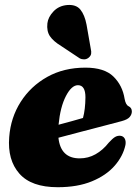

<svg xmlns="http://www.w3.org/2000/svg" viewBox="-20 -750 566 782"><path d="M491 -160Q481.5 -114.5 447 -75Q412.5 -35.5 354.2 -11.5Q296 12.5 215 12.5Q107.5 12.5 58.8 -43Q10 -98.5 17.5 -191.5Q23.5 -271 64.2 -335Q105 -399 172.5 -436.8Q240 -474.5 328 -474.5Q405 -474.5 442 -438.2Q479 -402 487.5 -347.5Q492 -323 503.5 -317.5Q517 -311 517 -296Q517 -284 508.2 -273.5Q499.5 -263 475 -256.5Q449 -249.5 404.8 -238Q360.5 -226.5 310.8 -213.5Q261 -200.5 218 -189Q227 -105 304.5 -105Q339.5 -105 369.2 -121.8Q399 -138.5 423 -169Q438 -185.5 448.2 -191.8Q458.5 -198 470.5 -197Q482.5 -195.5 488 -185.5Q493.5 -175.5 491 -160ZM297.5 -403Q271.5 -403 248.5 -358.8Q225.5 -314.5 218.5 -242Q245 -249 271.2 -256.2Q297.5 -263.5 318 -269.5Q327.5 -304 328 -353.5Q328 -403 297.5 -403ZM332.5 -649.5 350 -549.5Q352.5 -540 351.2 -531.2Q350 -522.5 341 -515Q333 -508.5 323 -508.2Q313 -508 304.5 -512.5L230 -562Q197 -582 183.2 -602.8Q169.5 -623.5 173 -655Q176 -680.5 197.8 -703.5Q219.5 -726.5 253.5 -729.5Q290 -732.5 307.5 -710.8Q325 -689 332.5 -649.5Z"/></svg>

Font: Fraunces 72pt Soft Black
Style: Italic
Weight: 900
Italic angle: -16°
Version: Version 1.000;[b76b70a41]